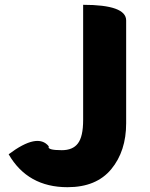

<svg xmlns="http://www.w3.org/2000/svg" viewBox="-20 -765 626 799"><path d="M261 14Q95 14 16 -123Q137 -214 183 -156Q175 -140 237 -140Q283 -140 304 -168Q326 -196 326 -266V-745Q505 -745 505 -680V-252Q505 -136 443 -61Q381 14 261 14Z"/></svg>

Font: Swei Half Moon CJK SC
Style: Black
Weight: 900
Version: Version 2.071